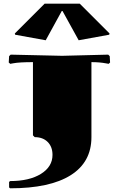

<svg xmlns="http://www.w3.org/2000/svg" viewBox="-20 -1020 640 1050"><path d="M224.1 -1000H416L579.1 -836.9L577.1 -830.1L410.2 -799.8L321.8 -960H317.9L230 -799.8L63 -830.1L61 -836.9ZM160.2 -680.2Q85.4 -680.2 51.8 -673.8L36.1 -670.9L27.8 -678.2L29.8 -712.9L38.1 -721.2L319.8 -714.8L571.8 -721.2L580.1 -712.9L582 -678.2L574.2 -670.9L558.1 -673.8Q524.4 -680.2 480 -680.2V-270Q480 -133.3 366.5 -61.8Q252.9 9.8 35.2 9.8L29.8 4.9V-24.9L35.2 -29.8Q140.6 -29.8 203.9 -69.1Q267.1 -108.4 267.1 -172.9Q267.1 -217.3 240.7 -243.7Q214.4 -270 169.9 -270L160.2 -279.8Z"/></svg>

Font: Yokawerad
Style: Regular
Weight: 500
Designer: gluk
Foundry: gluk
Version: Version 0.79